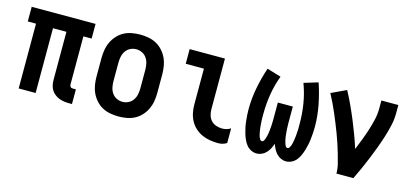

<svg xmlns="http://www.w3.org/2000/svg" viewBox="-51 -867 2603 1214"><g transform="rotate(15 1250.0 -260.0)"><path d="M446 8H426Q409 8 392.5 5.5Q376 3 360.5 -3Q345 -9 331.5 -20Q318 -31 309.5 -45Q301 -59 297.5 -75.5Q294 -92 294 -109V-424H206V0H95V-424H41V-520H459V-424H405V-109Q405 -104 406.5 -100Q408 -96 411 -93Q414 -90 418 -89Q422 -88 426 -88H446Z M750 8Q723 8 695.5 3Q668 -2 644 -15Q620 -28 601.5 -48.5Q583 -69 571.5 -93.5Q560 -118 555.5 -145.5Q551 -173 551 -200V-320Q551 -347 555.5 -374.5Q560 -402 571.5 -426.5Q583 -451 601.5 -471.5Q620 -492 644 -505Q668 -518 695.5 -523Q723 -528 750 -528Q777 -528 804.5 -523Q832 -518 856 -505Q880 -492 898.5 -471.5Q917 -451 928.5 -426.5Q940 -402 944.5 -374.5Q949 -347 949 -320V-200Q949 -173 944.5 -145.5Q940 -118 928.5 -93.5Q917 -69 898.5 -48.5Q880 -28 856 -15Q832 -2 804.5 3Q777 8 750 8ZM750 -88Q770 -88 788.5 -97Q807 -106 818.5 -123Q830 -140 834 -160Q838 -180 838 -200V-320Q838 -340 834 -360Q830 -380 818.5 -397Q807 -414 788.5 -423Q770 -432 750 -432Q730 -432 711.5 -423Q693 -414 681.5 -397Q670 -380 666 -360Q662 -340 662 -320V-200Q662 -180 666 -160Q670 -140 681.5 -123Q693 -106 711.5 -97Q730 -88 750 -88Z M1403 8Q1376 8 1348.5 3.5Q1321 -1 1296.5 -12Q1272 -23 1251.5 -41.5Q1231 -60 1218 -84Q1205 -108 1199.5 -135Q1194 -162 1194 -189V-424H1075V-520H1306V-189Q1306 -169 1311.5 -149.5Q1317 -130 1330.5 -115.5Q1344 -101 1363.5 -94.5Q1383 -88 1403 -88Q1417 -88 1431.5 -92Q1446 -96 1458 -104V-8Q1446 0 1431.5 4Q1417 8 1403 8Z M1654 8Q1635 8 1617 -1Q1599 -10 1587 -25Q1575 -40 1567 -58Q1559 -76 1553.5 -94.5Q1548 -113 1544 -132Q1540 -151 1538 -170Q1536 -189 1534.5 -208.5Q1533 -228 1533 -247Q1533 -319 1546.5 -389.5Q1560 -460 1583 -528L1675 -500Q1652 -439 1641.5 -374.5Q1631 -310 1631 -245Q1631 -238 1631 -230.5Q1631 -223 1631 -215.5Q1631 -208 1631.5 -200.5Q1632 -193 1632.5 -185.5Q1633 -178 1633.5 -170.5Q1634 -163 1635 -155.5Q1636 -148 1637 -140.5Q1638 -133 1639.5 -125.5Q1641 -118 1642.5 -111Q1644 -104 1647 -96.5Q1650 -89 1654.5 -82.5Q1659 -76 1666 -76Q1674 -76 1678.5 -83.5Q1683 -91 1685.5 -99Q1688 -107 1690 -114.5Q1692 -122 1693.5 -130Q1695 -138 1696 -146.5Q1697 -155 1697.5 -163Q1698 -171 1699 -179Q1700 -187 1700 -195Q1700 -203 1700.5 -211Q1701 -219 1701 -227.5Q1701 -236 1701 -244Q1701 -252 1701 -260V-338H1799V-260Q1799 -252 1799 -244Q1799 -236 1799 -227.5Q1799 -219 1799.5 -211Q1800 -203 1800 -195Q1800 -187 1801 -179Q1802 -171 1802.5 -163Q1803 -155 1804 -146.5Q1805 -138 1806.5 -130Q1808 -122 1810 -114.5Q1812 -107 1814.5 -99Q1817 -91 1821.5 -83.5Q1826 -76 1834 -76Q1841 -76 1845.5 -82.5Q1850 -89 1853 -96.5Q1856 -104 1857.5 -111Q1859 -118 1860.5 -125.5Q1862 -133 1863 -140.5Q1864 -148 1865 -155.5Q1866 -163 1866.5 -170.5Q1867 -178 1867.5 -185.5Q1868 -193 1868.5 -200.5Q1869 -208 1869 -215.5Q1869 -223 1869 -230.5Q1869 -238 1869 -245Q1869 -310 1858.5 -374.5Q1848 -439 1825 -500L1917 -528Q1940 -460 1953.5 -389.5Q1967 -319 1967 -247Q1967 -228 1965.5 -208.5Q1964 -189 1962 -170Q1960 -151 1956 -132Q1952 -113 1946.5 -94.5Q1941 -76 1933 -58Q1925 -40 1913 -25Q1901 -10 1883 -1Q1865 8 1846 8Q1829 8 1812.5 0.5Q1796 -7 1784 -20Q1772 -33 1764 -48.5Q1756 -64 1750 -81Q1744 -64 1736 -48.5Q1728 -33 1716 -20Q1704 -7 1687.5 0.5Q1671 8 1654 8Z M2175 0Q2175 -32 2167 -63.5Q2159 -95 2150 -126Q2141 -157 2131 -187Q2121 -217 2109.5 -247.5Q2098 -278 2086 -307.5Q2074 -337 2061.5 -366.5Q2049 -396 2035 -425Q2021 -454 2006 -482L2104 -528Q2126 -487 2146 -444Q2166 -401 2184 -357.5Q2202 -314 2218.5 -270Q2235 -226 2249 -181Q2263 -215 2276.5 -250Q2290 -285 2301.5 -321Q2313 -357 2321.5 -393.5Q2330 -430 2330 -468V-520H2441V-468Q2441 -427 2432 -386.5Q2423 -346 2410.5 -306.5Q2398 -267 2383.5 -228Q2369 -189 2353.5 -151Q2338 -113 2321 -75Q2304 -37 2286 0Z"/></g></svg>

Font: Moesevka
Style: Bold
Weight: 700
Monospace: yes
Designer: Belleve Invis
Foundry: Belleve Invis
Version: Version 32.5.0; ttfautohint (v1.8.4)